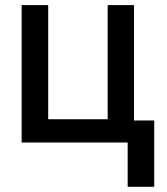

<svg xmlns="http://www.w3.org/2000/svg" viewBox="-20 -550 646 741"><path d="M497.1 -85H575.2V170.9H472.7V0H63.5V-530.3H166V-89.8H395.5V-530.3H497.1Z"/></svg>

Font: WEMIX Pretendard Medium
Style: Regular
Weight: 500
Designer: Base glyphs from Inter by Rasmus Andersson; Hangeul glyphs from Noto Sans CJK(Source Han Sans) by Jang Soo-young and Kan
Foundry: Kil Hyung-jin
Version: Version 1.000